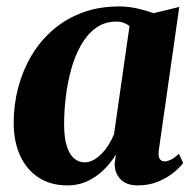

<svg xmlns="http://www.w3.org/2000/svg" viewBox="-20 -565 605 596"><path d="M473 -99Q470.5 -79.5 475.8 -71.8Q481 -64 491 -64Q499.5 -64 510.2 -69.2Q521 -74.5 535.5 -87.5L548.5 -59Q539.5 -46.5 520 -30.2Q500.5 -14 472 -1.8Q443.5 10.5 408 10.5Q372 10.5 353.8 -8.8Q335.5 -28 336 -58L340 -85.5Q326.5 -63 305 -40.8Q283.5 -18.5 254.2 -4Q225 10.5 188.5 10.5Q137.5 10.5 100 -13.8Q62.5 -38 42.5 -81.8Q22.5 -125.5 22.5 -184Q22.5 -239.5 36.2 -292.2Q50 -345 76.8 -390.8Q103.5 -436.5 143.2 -471.2Q183 -506 234.8 -525.5Q286.5 -545 349.5 -545Q379 -545 407.2 -538.5Q435.5 -532 457 -524L536.5 -543.5ZM382 -484Q375.5 -489.5 365.2 -493.8Q355 -498 341.5 -498Q304.5 -498 277.5 -478.2Q250.5 -458.5 231.5 -425Q212.5 -391.5 201 -349.8Q189.5 -308 184.2 -264Q179 -220 179 -179.5Q179 -138 187.2 -111.8Q195.5 -85.5 210 -73.2Q224.5 -61 243 -61Q256.5 -61 269.5 -68Q282.5 -75 294.5 -87Q306.5 -99 316.8 -115Q327 -131 334 -148.5Z"/></svg>

Font: Merriweather 72pt ExtraBold
Style: Italic
Weight: 800
Italic angle: -7.8°
Version: Version 2.101